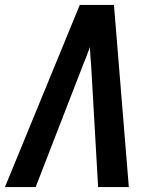

<svg xmlns="http://www.w3.org/2000/svg" viewBox="-26 -755 646 775"><path d="M-6 0 296 -735H434L494 0H370L342 -490Q340 -509 339 -527.5Q338 -546 337 -565Q330 -546 323 -527.5Q316 -509 308 -490L118 0Z"/></svg>

Font: Iosevka Aile
Style: Bold Italic
Weight: 700
Italic angle: -9°
Designer: Belleve Invis
Foundry: Belleve Invis
Version: Version 28.0.1; ttfautohint (v1.8.4)